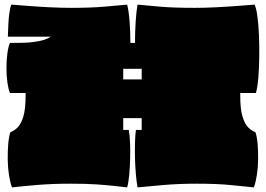

<svg xmlns="http://www.w3.org/2000/svg" viewBox="-20 -795 1152 832"><path d="M32 17Q24 -4 19 -36Q14 -68 13.5 -102.5Q13 -137 15.5 -169Q18 -201 25 -222Q41 -228 56 -242.5Q71 -257 81 -289.5Q91 -322 91 -381V-392H23Q16 -409 12 -438Q8 -467 8 -500.5Q8 -534 12 -563.5Q16 -593 23 -609Q43 -609 76.5 -609.5Q110 -610 144.5 -616Q179 -622 200 -636H14Q16 -706 20 -734.5Q24 -763 29 -775Q57 -773 101 -769.5Q145 -766 194.5 -763.5Q244 -761 288 -761Q373 -761 431 -766Q489 -771 531 -775Q538 -748 541.5 -702.5Q545 -657 545 -609H565Q565 -657 568 -702.5Q571 -748 576 -775Q617 -771 675 -766Q733 -761 824 -761Q868 -761 917.5 -763.5Q967 -766 1011.5 -769.5Q1056 -773 1083 -775Q1090 -762 1095 -727Q1100 -692 1102 -645.5Q1104 -599 1103.5 -550Q1103 -501 1099.5 -459Q1096 -417 1089 -392H1021V-381Q1021 -322 1031 -289.5Q1041 -257 1056 -242.5Q1071 -228 1087 -222Q1094 -201 1096.5 -169Q1099 -137 1098.5 -102.5Q1098 -68 1093 -36Q1088 -4 1080 17Q1039 13 980.5 7Q922 1 833 1Q753 1 685 7Q617 13 576 17Q572 -4 569 -37.5Q566 -71 565 -107.5Q564 -144 565 -177.5Q566 -211 569 -232H594V-283H514V-232H538Q542 -211 543.5 -177.5Q545 -144 544 -107.5Q543 -71 540 -37.5Q537 -4 531 17Q503 14 472.5 10.5Q442 7 398 4Q354 1 287 1Q206 1 141 6.5Q76 12 32 17ZM514 -451H594V-497H514Z"/></svg>

Font: Oi
Style: Regular
Weight: 400
Designer: Kostas Bartsokas, Mohamad Dakak
Foundry: Foundry5
Version: Version 4.000